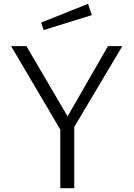

<svg xmlns="http://www.w3.org/2000/svg" viewBox="-20 -983 699 1003"><path d="M440 -963 195 -865 208 -826 460 -904ZM619 -742H544L333 -375L118 -742H38L295 -306V0H368V-320Z"/></svg>

Font: 18Franklin Light
Style: Regular
Weight: 300
Designer: Pablo Impallari, Rodrigo Fuenzalida (Modified by Dan O. Williams)
Version: Version 0.025;PS 000.025;hotconv 1.0.88;makeotf.lib2.5.64775